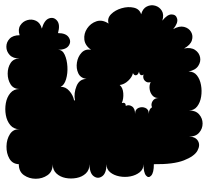

<svg xmlns="http://www.w3.org/2000/svg" viewBox="-50 -714 785 725"><g transform="rotate(-90 342.5 -351.5)"><path d="M85 -163Q53 -163 42 -173Q31 -183 42 -192.5Q53 -202 85 -202Q66 -202 54.5 -216.5Q43 -231 39 -251.5Q35 -272 39 -293Q43 -314 54.5 -328Q66 -342 85 -342Q51 -342 39.5 -358Q28 -374 39.5 -390Q51 -406 85 -406Q63 -406 50 -420Q37 -434 33 -455Q29 -476 33 -496.5Q37 -517 50 -531Q63 -545 85 -545Q57 -545 43.5 -564.5Q30 -584 30 -609Q30 -634 43.5 -653.5Q57 -673 85 -673Q86 -697 106 -708.5Q126 -720 152.5 -719.5Q179 -719 198.5 -706.5Q218 -694 217 -670Q217 -692 232.5 -705Q248 -718 270.5 -722Q293 -726 315.5 -722Q338 -718 353.5 -705Q369 -692 369 -670Q369 -693 386.5 -704Q404 -715 427 -715Q450 -715 467 -704Q484 -693 484 -670Q484 -695 497.5 -707.5Q511 -720 528.5 -720Q546 -720 559 -707.5Q572 -695 572 -670Q594 -677 609 -667.5Q624 -658 629 -641Q634 -624 626.5 -608Q619 -592 597 -586Q629 -577 635.5 -559Q642 -541 627 -528.5Q612 -516 580 -525Q580 -495 564 -484.5Q548 -474 532.5 -484.5Q517 -495 517 -525Q517 -508 498 -499.5Q479 -491 453.5 -489.5Q428 -488 406 -494.5Q384 -501 377 -515Q378 -497 362 -482.5Q346 -468 325 -464Q326 -463 327 -461Q353 -466 380 -455Q407 -444 407 -417Q410 -440 428.5 -448.5Q447 -457 469 -453.5Q491 -450 506 -436Q521 -422 517 -400Q533 -423 555.5 -425.5Q578 -428 597.5 -415Q617 -402 624.5 -380Q632 -358 616 -334Q636 -340 651.5 -324.5Q667 -309 674 -284.5Q681 -260 676 -238.5Q671 -217 651 -211Q673 -205 680.5 -189.5Q688 -174 683.5 -158Q679 -142 664.5 -133Q650 -124 627 -131Q651 -112 650.5 -95.5Q650 -79 634 -75Q618 -71 595 -90Q608 -67 603.5 -49Q599 -31 584.5 -22.5Q570 -14 552.5 -19.5Q535 -25 522 -49Q527 -23 516.5 -7.5Q506 8 489 11.5Q472 15 456 4.5Q440 -6 435 -32Q435 -12 420.5 -0.5Q406 11 384 15Q362 19 340 15.5Q318 12 303 0.5Q288 -11 288 -30Q288 -5 273 8Q258 21 238.5 21Q219 21 204 8Q189 -5 189 -30Q189 -6 173 3.5Q157 13 136 1.5Q115 -10 99.5 -49.5Q84 -89 85 -163ZM275 -182Q293 -182 300 -170Q311 -175 323 -168Q335 -161 335 -144Q334 -159 344 -168Q354 -177 368.5 -179Q383 -181 395 -175Q391 -188 400 -197Q409 -206 424 -202Q419 -207 422 -212.5Q425 -218 435 -219Q423 -222 421 -229.5Q419 -237 429 -242Q414 -245 400 -260Q386 -275 384 -292Q374 -280 353 -278.5Q332 -277 316 -284Q320 -269 305 -269Q311 -258 303.5 -246Q296 -234 275 -234Q292 -234 297.5 -221Q303 -208 297.5 -195Q292 -182 275 -182Z"/></g></svg>

Font: Rubik Bubbles
Style: Regular
Weight: 400
Designer: Hubert and Fischer, NaN
Foundry: Hubert and Fischer, NaN
Version: Version 2.200